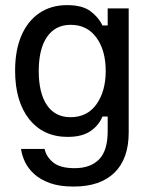

<svg xmlns="http://www.w3.org/2000/svg" viewBox="-20 -532 582 731"><path d="M260 178.3Q206.7 178.3 170 165Q133.3 151.7 110 130.4Q86.7 109.2 75 84.2Q63.3 59.2 60 35H150Q155 63.3 181.7 85.8Q208.3 108.3 264.2 108.3Q324.2 108.3 357.1 75Q390 41.7 390 -32.5V-88.3H370Q356.7 -55 324.6 -32.9Q292.5 -10.8 237.5 -10.8Q145 -10.8 91.2 -78.3Q37.5 -145.8 37.5 -263.3Q37.5 -340 61.2 -395.8Q85 -451.7 129.6 -482.1Q174.2 -512.5 235.8 -512.5Q293.3 -512.5 324.6 -489.2Q355.8 -465.8 370 -435H390V-500H470V-27.5Q470 72.5 415.8 125.4Q361.7 178.3 260 178.3ZM248.3 -85.8Q312.5 -85.8 347.5 -135.4Q382.5 -185 382.5 -261.7Q382.5 -340 347.1 -388.8Q311.7 -437.5 249.2 -437.5Q190.8 -437.5 159.2 -391.7Q127.5 -345.8 127.5 -261.7Q127.5 -177.5 158.8 -131.7Q190 -85.8 248.3 -85.8Z"/></svg>

Font: Familjen Grotesk Variable
Style: Regular
Weight: 400
Designer: Anders Wikstroem, Jonas Baeckman, Matilda Gysing, Kristian Moeller
Foundry: Familjen STHLM AB
Version: Version 2.000